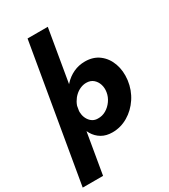

<svg xmlns="http://www.w3.org/2000/svg" viewBox="-247 -892 1081 1225"><g transform="rotate(-30 294.0 -280.0)"><path d="M140 220 310 -780H161L-10 220ZM581 -230Q589 -296 569.5 -350.5Q550 -405 507.5 -437.5Q465 -470 404 -470Q358 -470 318.5 -451.5Q279 -433 249 -400Q219 -367 199 -323.5Q179 -280 173 -231Q167 -184 173.5 -140.5Q180 -97 200 -63Q220 -29 253 -9.5Q286 10 332 10Q393 10 446.5 -21.5Q500 -53 536 -107.5Q572 -162 581 -230ZM426 -231Q421 -199 401.5 -171.5Q382 -144 354.5 -128Q327 -112 295 -113Q274 -113 258 -122.5Q242 -132 231 -149Q220 -166 216 -186.5Q212 -207 215 -230Q219 -254 231.5 -276Q244 -298 261.5 -314Q279 -330 300 -339Q321 -348 343 -348Q374 -348 394 -331Q414 -314 422.5 -287.5Q431 -261 426 -231Z"/></g></svg>

Font: Jost
Style: Bold Italic
Weight: 700
Italic angle: -5°
Version: Version 3.710